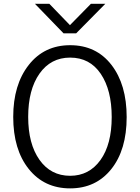

<svg xmlns="http://www.w3.org/2000/svg" viewBox="-20 -991 749 1028"><path d="M50.8 -365.2Q50.8 -537.1 133.8 -643.1Q216.8 -749 355.5 -749Q495.1 -749 576.7 -643.6Q658.2 -538.1 658.2 -364.3Q658.2 -188.5 575.7 -85.4Q493.2 17.6 355.5 17.6Q216.8 17.6 133.8 -86.4Q50.8 -190.4 50.8 -365.2ZM130.9 -365.2Q130.9 -220.7 191.4 -135.3Q252 -49.8 355.5 -49.8Q457 -49.8 517.6 -133.8Q578.1 -217.8 578.1 -364.3Q578.1 -508.8 519.5 -595.7Q460.9 -682.6 355.5 -682.6Q252 -682.6 191.4 -596.7Q130.9 -510.7 130.9 -365.2ZM167 -970.7H244.1L354.5 -856.4L466.8 -970.7H543.9L387.7 -812.5H320.3Z"/></svg>

Font: Gothic A1
Style: Regular
Weight: 400
Designer: HanYang I&C Co.,Ltd.
Foundry: HanYang I&C Co.,Ltd.
Version: Version 2.50